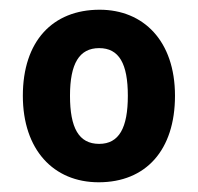

<svg xmlns="http://www.w3.org/2000/svg" viewBox="-20 -742 408 395"><path d="M340 -545C340 -658 275 -722 185 -722C88 -722 27 -657 27 -545C27 -434 90 -367 183 -367C280 -367 340 -433 340 -545ZM124 -545C124 -611 143 -643 184 -643C225 -643 243 -611 243 -545C243 -479 225 -446 184 -446C142 -446 124 -479 124 -545Z"/></svg>

Font: Noto Sans Gurmukhi SemiCondensed
Style: Bold
Weight: 700
Width: 4
Designer: Jelle Bosma - Monotype Design Team
Foundry: Monotype Imaging Inc.
Version: Version 2.004